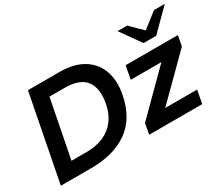

<svg xmlns="http://www.w3.org/2000/svg" viewBox="-126 -1050 1563 1355"><g transform="rotate(-30 655.5 -372.5)"><path d="M34 0 170 -700H428Q544 -700 619 -654Q694 -608 723.5 -526Q753 -444 731 -334Q697 -163 580.5 -81.5Q464 0 282 0ZM187 -115H310Q389 -115 448.5 -141Q508 -167 546 -217Q584 -267 598 -339Q621 -456 574 -520.5Q527 -585 402 -585H279ZM754 0 769 -86 1113 -429 1130 -401H835L855 -508H1281L1265 -424L908 -69L902 -107H1206L1186 0ZM1043 -580 1086 -638 1223 -745H1311L1146 -580ZM1043 -580 926 -745H1004L1115 -636L1146 -580Z"/></g></svg>

Font: REM Medium
Style: Italic
Weight: 500
Italic angle: -11°
Designer: Octavio Pardo
Foundry: Ashler Design
Version: Version 1.005;gftools[0.9.28]